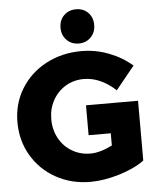

<svg xmlns="http://www.w3.org/2000/svg" viewBox="-62 -997 867 1062"><g transform="rotate(-5 371.5 -466.0)"><path d="M409 -411H698V-79Q642 -38 556.5 -12.5Q471 13 398 13Q292 13 206.5 -34.5Q121 -82 72 -165Q23 -248 23 -351Q23 -453 73.5 -535.5Q124 -618 212.5 -665Q301 -712 410 -712Q488 -712 562 -683.5Q636 -655 690 -607L586 -479Q548 -515 502.5 -536Q457 -557 409 -557Q353 -557 308 -530Q263 -503 237 -456Q211 -409 211 -351Q211 -292 237 -244.5Q263 -197 309 -170Q355 -143 411 -143Q464 -143 532 -177V-245H409ZM493 -850Q493 -809 466.5 -782Q440 -755 400 -755Q359 -755 332.5 -782Q306 -809 306 -850Q306 -892 332.5 -918.5Q359 -945 400 -945Q441 -945 467 -918.5Q493 -892 493 -850Z"/></g></svg>

Font: Gontserrat
Style: Bold
Weight: 700
Designer: Julieta Ulanovsky
Foundry: Julieta Ulanovsky
Version: Version 6.001